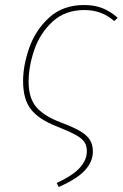

<svg xmlns="http://www.w3.org/2000/svg" viewBox="-20 -549 491 765"><path d="M206 180Q326 126 326 54Q326 31 316 16.5Q306 2 281.5 -11.5Q257 -25 207 -45Q135 -73 103.5 -113Q72 -153 72 -226Q72 -289 97 -359.5Q122 -430 176.5 -479.5Q231 -529 315 -529Q356 -529 388 -516.5Q420 -504 449 -478L435 -465Q386 -509 316 -509Q239 -509 189 -462.5Q139 -416 116.5 -350Q94 -284 94 -224Q94 -158 124.5 -122.5Q155 -87 220 -62Q271 -43 298.5 -27Q326 -11 338 8Q350 27 350 55Q350 95 318.5 129.5Q287 164 214 196Z"/></svg>

Font: FiraGO Thin
Style: Italic
Weight: 100
Italic angle: -8°
Designer: bBox Type GmbH
Foundry: bBox Type GmbH
Version: Version 1.001